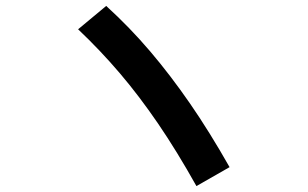

<svg xmlns="http://www.w3.org/2000/svg" viewBox="-20 -691 1040 649"><path d="M644 -62Q578 -180 514.5 -273Q451 -366 385 -443.5Q319 -521 244 -592L339 -671Q419 -598 487.5 -517.5Q556 -437 622 -341.5Q688 -246 756 -126Z"/></svg>

Font: M PLUS 1 Code SemiBold
Style: Regular
Weight: 600
Designer: Coji Morishita
Foundry: UNDERFOREST DESIGN
Version: Version 1.005